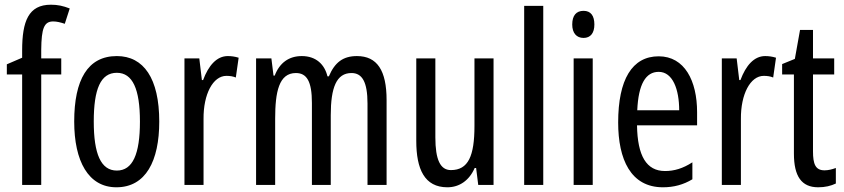

<svg xmlns="http://www.w3.org/2000/svg" viewBox="-20 -785 3582 815"><path d="M240 -469V-537H155V-574C156 -665 167 -694 206 -694C221 -694 237 -690 255 -684L276 -749C248 -760 225 -765 196 -765C101 -765 74 -695 74 -571V-540L9 -512V-469H74V0H155V-469Z M656 -269C656 -452 590 -547 476 -547C352 -547 295 -446 295 -269C295 -101 355 10 474 10C599 10 656 -102 656 -269ZM378 -269C378 -407 407 -476 476 -476C543 -476 574 -407 574 -269C574 -130 543 -61 476 -61C408 -61 378 -132 378 -269Z M947 -547C900 -547 865 -507 842 -445H837L826 -537H763V0H844V-280C843 -385 884 -463 941 -463C956 -463 969 -461 981 -456L993 -540C977 -545 962 -547 947 -547Z M1495 -547C1436 -547 1401 -520 1376 -461H1370C1358 -511 1322 -547 1261 -547C1207 -547 1167 -519 1146 -464H1141L1132 -537H1067V0H1148V-281C1148 -395 1164 -475 1236 -475C1282 -475 1304 -440 1304 -348V0H1384V-296C1384 -413 1408 -475 1472 -475C1517 -475 1540 -438 1540 -345V0H1621V-360C1621 -486 1581 -547 1495 -547Z M2075 -537H1994V-251C1994 -123 1968 -63 1894 -63C1849 -63 1828 -107 1828 -202V-537H1747V-187C1747 -67 1782 10 1879 10C1930 10 1972 -19 1995 -72H2001L2010 0H2075Z M2286 0V-760H2205V0Z M2457 -739C2426 -739 2409 -719 2409 -681C2409 -645 2427 -624 2457 -624C2487 -624 2503 -645 2503 -681C2503 -718 2488 -739 2457 -739ZM2496 -537H2415V0H2496Z M2776 -546C2663 -546 2604 -447 2604 -265C2604 -109 2657 10 2794 10C2840 10 2881 -1 2919 -24V-96C2879 -70 2842 -59 2803 -59C2724 -59 2686 -123 2684 -253H2939V-309C2939 -442 2886 -546 2776 -546ZM2776 -480C2836 -480 2863 -405 2863 -317H2685C2690 -428 2721 -480 2776 -480Z M3228 -547C3181 -547 3146 -507 3123 -445H3118L3107 -537H3044V0H3125V-280C3124 -385 3165 -463 3222 -463C3237 -463 3250 -461 3262 -456L3274 -540C3258 -545 3243 -547 3228 -547Z M3480 -62C3441 -62 3431 -89 3431 -143V-469H3521V-537H3431V-658H3376L3354 -535L3300 -513V-469H3350V-133C3350 -37 3382 10 3453 10C3483 10 3507 4 3528 -6V-72C3512 -66 3496 -62 3480 -62Z"/></svg>

Font: Noto Sans Gurmukhi UI ExtraCondensed
Style: Regular
Weight: 400
Width: 2
Designer: Jelle Bosma - Monotype Design Team
Foundry: Monotype Imaging Inc.
Version: Version 2.004